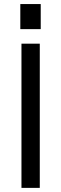

<svg xmlns="http://www.w3.org/2000/svg" viewBox="-20 -912 297 932"><path d="M173.1 -700V0H84.2V-700ZM177.7 -892.3V-770.6H78.6V-892.3Z"/></svg>

Font: Pathway Extreme 8pt Thin
Style: Regular
Weight: 100
Designer: Eduardo Rodriguez Tunni
Foundry: Eduardo Rodriguez Tunni
Version: Version 1.000